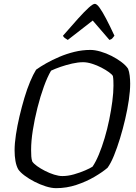

<svg xmlns="http://www.w3.org/2000/svg" viewBox="-20 -980 708 1000"><path d="M272 0Q248 0 218 -9.5Q188 -19 159 -34Q130 -49 107.5 -66Q85 -83 75 -98Q65 -116 60.5 -141.5Q56 -167 56 -197Q56 -233 63 -279Q70 -325 81.5 -374Q93 -423 107 -470Q121 -517 137 -555Q153 -593 168 -617Q190 -633 221 -650.5Q252 -668 289.5 -684Q327 -700 368 -710Q409 -720 451 -720Q474 -720 503.5 -711.5Q533 -703 561.5 -688.5Q590 -674 613 -656.5Q636 -639 647 -622Q653 -607 655.5 -586Q658 -565 658 -544Q658 -507 651 -459Q644 -411 632 -359.5Q620 -308 605 -259Q590 -210 573.5 -169.5Q557 -129 540 -106Q513 -83 471 -58.5Q429 -34 378 -17Q327 0 272 0ZM305 -63Q334 -63 365.5 -72Q397 -81 423.5 -92.5Q450 -104 462 -112Q479 -137 495 -175.5Q511 -214 525 -261Q539 -308 549 -357Q559 -406 565 -452Q571 -498 571 -534Q571 -548 570.5 -560.5Q570 -573 568 -584Q564 -592 547.5 -604Q531 -616 508 -628Q485 -640 459.5 -648Q434 -656 413 -656Q387 -656 356 -649Q325 -642 296 -632Q267 -622 246 -612Q227 -580 208.5 -529Q190 -478 175 -418.5Q160 -359 151 -302Q142 -245 142 -199Q142 -180 143 -165.5Q144 -151 148 -139Q155 -128 173 -115Q191 -102 214.5 -90Q238 -78 262 -70.5Q286 -63 305 -63ZM333 -772Q324 -777 317 -782.5Q310 -788 308 -794Q354 -847 387 -883.5Q420 -920 442 -940Q464 -960 474 -960Q484 -960 498.5 -940Q513 -920 532.5 -883Q552 -846 576 -794Q572 -789 566.5 -782Q561 -775 550 -772L463 -873Z"/></svg>

Font: Texturina 12pt Light
Style: Italic
Weight: 300
Italic angle: -11°
Designer: Guillermo Torres Carreño
Foundry: Omnibus-Type
Version: Version 1.002